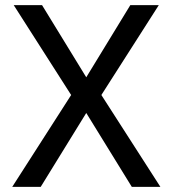

<svg xmlns="http://www.w3.org/2000/svg" viewBox="-20 -731 673 751"><path d="M139.2 0H27.8L258.3 -359.4L33.7 -710.9H144.5L317.4 -428.7L489.7 -710.9H601.1L376.5 -359.4L607.4 0H495.6L317.4 -289.1Z"/></svg>

Font: Bert Sans Medium
Style: Regular
Weight: 500
Designer: Christian Robertson, Adam Twardoch, & Cristiano Sobral
Foundry: Google
Version: Version 12.135;January 10, 2020;FontCreator 12.0.0.2547 64-b